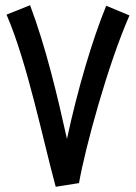

<svg xmlns="http://www.w3.org/2000/svg" viewBox="-20 -707 520 734"><path d="M193 7 282 -7C306 -144 393 -462 475 -648L386 -685C333 -555 277 -367 236 -176C199 -342 156 -525 95 -687L5 -651C84 -469 144 -173 193 7Z"/></svg>

Font: Noto Sans Arabic Cond Med
Style: Regular
Weight: 500
Width: 3
Designer: Monotype Design Team, Nadine Chahine, Nizar Qandah and Khaled Hosny
Foundry: Monotype Imaging Inc.
Version: Version 2.012